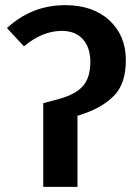

<svg xmlns="http://www.w3.org/2000/svg" viewBox="-20 -726 529 746"><path d="M148 0V-325L211 -342Q273 -359 302 -391.5Q331 -424 331 -486Q331 -541 302 -573.5Q273 -606 220 -606Q145 -606 73 -546L7 -617Q104 -706 233 -706Q341 -706 405 -647Q469 -588 469 -492Q469 -404 426 -357.5Q383 -311 305 -284L281 -276V0Z"/></svg>

Font: FiraGO Medium
Style: Regular
Weight: 500
Designer: bBox Type
Foundry: bBox Type GmbH
Version: Version 1.001;PS 001.001;hotconv 1.0.88;makeotf.lib2.5.64775